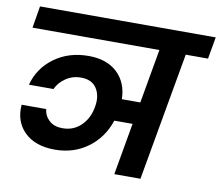

<svg xmlns="http://www.w3.org/2000/svg" viewBox="-80 -837 1072 933"><g transform="rotate(10 455.5 -370.0)"><path d="M26 -632 44 -740H911L892 -632H782L670 0H541L586 -256H496Q467 -169 397.5 -118Q328 -67 235 -67Q138 -67 85 -119Q32 -171 39 -254H160Q164 -220 188.5 -198Q213 -176 254 -176Q309 -176 346 -213Q383 -250 392 -306Q402 -360 378.5 -397Q355 -434 301 -434Q259 -434 226 -411.5Q193 -389 178 -356H57Q79 -440 150 -492Q221 -544 319 -544Q409 -544 460.5 -495.5Q512 -447 514 -365H605L652 -632Z"/></g></svg>

Font: Poppins SemiBold
Style: Italic
Weight: 600
Italic angle: -10°
Designer: Ninad Kale (Devanagari), Jonny Pinhorn (Latin)
Foundry: Indian Type Foundry
Version: Version 3.200;PS 1.000;hotconv 16.6.54;makeotf.lib2.5.65590